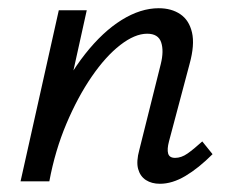

<svg xmlns="http://www.w3.org/2000/svg" viewBox="-20 -441 563 467"><path d="M369 6Q349 6 335 -3Q321 -12 316 -30Q311 -48 319 -77L371 -285Q379 -317 372 -338Q365 -359 338 -359Q308 -359 272.5 -331.5Q237 -304 203 -254.5Q169 -205 141.5 -140Q114 -75 100 0H49Q73 -99 108.5 -177Q144 -255 187 -309.5Q230 -364 276 -392.5Q322 -421 366 -421Q397 -421 418.5 -406.5Q440 -392 447 -362Q454 -332 441 -285L391 -97Q386 -78 389 -67.5Q392 -57 406 -57Q421 -57 436 -67.5Q451 -78 472 -97L497 -66Q463 -32 431 -13Q399 6 369 6ZM30 0 123 -416H191L99 0Z"/></svg>

Font: Ysabeau Office Medium
Style: Italic
Weight: 500
Italic angle: -12°
Designer: Christian Thalmann (Catharsis Fonts)
Version: Version 2.001;gftools[0.9.30]; featfreeze: tnum,lnum,ss02